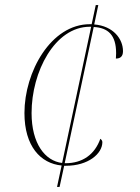

<svg xmlns="http://www.w3.org/2000/svg" viewBox="-20 -734 551 754"><path d="M204 0H214L232 -83C234 -83 237 -83 239 -83C326 -83 382 -130 382 -176C382 -182 377 -187 374 -189C352 -127 304 -93 237 -93H234L348 -628C404 -625 436 -597 436 -525C436 -516 435 -508 435 -504C451 -504 463 -511 463 -533C463 -581 425 -632 350 -638L366 -714H356L340 -639C338 -639 335 -639 333 -639C180 -639 76 -452 76 -290C76 -160 139 -92 222 -84ZM104 -290C104 -452 195 -629 333 -629H338L224 -94C157 -102 104 -170 104 -290Z"/></svg>

Font: Noto Serif Display Thin
Style: Italic
Weight: 100
Italic angle: -12°
Designer: Monotype Design Team
Foundry: Monotype Imaging Inc.
Version: Version 2.009